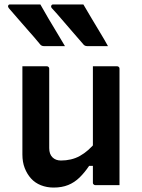

<svg xmlns="http://www.w3.org/2000/svg" viewBox="-20 -835 640 866"><path d="M162 -815Q180 -783 198.5 -751.5Q217 -720 236 -689Q255 -658 273 -627Q250 -627 227 -627Q204 -627 178 -627Q172 -627 167.5 -629.5Q163 -632 161 -635Q133 -669 109.5 -695Q86 -721 65 -746Q44 -771 19 -799Q15 -805 17 -810Q19 -815 25 -815Q50 -815 71.5 -815Q93 -815 114.5 -815Q136 -815 162 -815ZM356 -815Q375 -783 393.5 -751.5Q412 -720 431 -689Q450 -658 467 -627Q445 -627 421.5 -627Q398 -627 373 -627Q367 -627 362.5 -629.5Q358 -632 356 -635Q327 -669 304 -695Q281 -721 260 -746Q239 -771 213 -799Q209 -805 211.5 -810Q214 -815 220 -815Q245 -815 266 -815Q287 -815 309 -815Q331 -815 356 -815ZM191 -536Q195 -536 197 -534.5Q199 -533 200.5 -531Q202 -529 202 -525Q202 -480 202 -433.5Q202 -387 202 -341.5Q202 -296 202 -252Q202 -208 202 -167Q202 -140 216.5 -125.5Q231 -111 255 -111Q278 -111 299.5 -116Q321 -121 340 -131.5Q359 -142 378 -158.5Q397 -175 415 -198V-87H382Q362 -57 339 -34.5Q316 -12 287.5 -0.5Q259 11 222 11Q191 11 164.5 0.5Q138 -10 120 -30Q102 -50 91.5 -77Q81 -104 81 -138Q81 -183 81 -228Q81 -273 81 -318Q81 -363 81 -407Q81 -439 81 -471.5Q81 -504 81 -536Q109 -536 136.5 -536Q164 -536 191 -536ZM508 -536Q512 -536 514 -534.5Q516 -533 517.5 -531Q519 -529 519 -525Q519 -454 519 -383Q519 -312 519 -241Q519 -170 519 -99Q519 -79 519 -61Q519 -43 519 -27.5Q519 -12 519 0Q500 0 481 0Q462 0 444.5 0Q427 0 410 0Q407 0 404.5 -1.5Q402 -3 400.5 -5Q399 -7 399 -11Q399 -98 399 -186Q399 -274 399 -361.5Q399 -449 399 -536Q418 -536 436 -536Q454 -536 472 -536Q490 -536 508 -536Z"/></svg>

Font: Recursive SemiBold
Style: Regular
Weight: 600
Version: Version 1.085